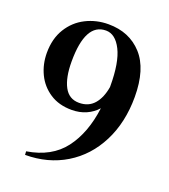

<svg xmlns="http://www.w3.org/2000/svg" viewBox="-128 -777 774 878"><g transform="rotate(20 258.5 -338.0)"><path d="M476 -412Q476 -288 427.5 -192.5Q379 -97 292.5 -44.5Q206 8 95 8L94 -9Q212 -28 272 -107Q332 -186 348 -311Q326 -286 294.5 -272Q263 -258 224 -258Q162 -258 118 -287Q74 -316 51.5 -363Q29 -410 29 -465Q29 -534 59.5 -583.5Q90 -633 140.5 -658.5Q191 -684 250 -684Q352 -684 414 -616Q476 -548 476 -412ZM354 -416V-421Q354 -536 324.5 -594.5Q295 -653 249 -653Q149 -653 149 -466Q149 -388 172.5 -344Q196 -300 245 -300Q291 -300 318 -331Q345 -362 354 -416Z"/></g></svg>

Font: Ibarra Real Nova SemiBold
Style: Regular
Weight: 600
Designer: Jose Maria Ribagorda & Octavio Pardo
Foundry: Jose Maria Ribagorda
Version: Version 1.014